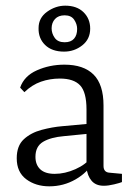

<svg xmlns="http://www.w3.org/2000/svg" viewBox="-20 -649 473 677"><path d="M154 8Q106 8 72.5 -17Q39 -42 39 -91Q39 -135 64 -158Q89 -181 126.5 -191Q164 -201 199 -204L298 -213V-178L206 -169Q159 -165 132 -149Q105 -133 105 -96Q105 -68 122 -52Q139 -36 173 -36Q209 -36 246 -52.5Q283 -69 301 -94L309 -78Q289 -41 246.5 -16.5Q204 8 154 8ZM51 -340Q65 -381 110 -401Q155 -421 207 -421Q275 -421 310 -386Q345 -351 345 -277V-64Q345 -41 367 -40L410 -36V-7Q403 -4 382.5 1Q362 6 346 6Q318 6 303 -11.5Q288 -29 285 -58V-263Q285 -324 262.5 -348Q240 -372 191 -372Q156 -372 124.5 -361Q93 -350 66 -324ZM206 -467Q163 -467 139 -490.5Q115 -514 116 -550Q116 -586 146 -607.5Q176 -629 210 -629Q251 -629 274.5 -606Q298 -583 298 -548Q298 -511 270 -489Q242 -467 206 -467ZM208 -500Q230 -500 241 -512.5Q252 -525 252 -547Q252 -564 241.5 -579.5Q231 -595 208 -595Q186 -595 174 -582Q162 -569 162 -549Q162 -531 173 -515.5Q184 -500 208 -500Z"/></svg>

Font: Rasa Light
Style: Regular
Weight: 300
Designer: Anna Giedrys (Yrsa+Rasa design), David Brezina (Yrsa art-direction, Rasa art-direction, design)
Foundry: Rosetta Type Foundry
Version: Version 2.004